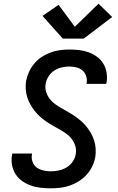

<svg xmlns="http://www.w3.org/2000/svg" viewBox="-20 -1011 640 1039"><path d="M255 8Q227 8 199.5 5Q172 2 147 -7Q122 -16 100.5 -31Q79 -46 65 -67.5Q51 -89 45.5 -116Q40 -143 45 -171Q45 -173 45.5 -175.5Q46 -178 47 -180H154Q153 -179 153 -178Q153 -177 153 -175Q150 -162 152.5 -148.5Q155 -135 161.5 -123.5Q168 -112 178.5 -104.5Q189 -97 201.5 -92.5Q214 -88 227.5 -86Q241 -84 255 -84Q276 -84 298 -88.5Q320 -93 340 -105Q360 -117 373.5 -136.5Q387 -156 390 -178Q394 -200 387.5 -221Q381 -242 368 -259Q355 -276 338 -288Q321 -300 302.5 -310.5Q284 -321 265.5 -331.5Q247 -342 229.5 -354Q212 -366 196.5 -380Q181 -394 168 -410.5Q155 -427 144.5 -445.5Q134 -464 127.5 -484.5Q121 -505 119.5 -527.5Q118 -550 121 -572Q126 -598 137 -622Q148 -646 165.5 -667Q183 -688 206 -703Q229 -718 253.5 -727Q278 -736 303.5 -739.5Q329 -743 354 -743Q382 -743 408.5 -740Q435 -737 459.5 -728Q484 -719 504.5 -704Q525 -689 538.5 -667.5Q552 -646 556.5 -619.5Q561 -593 557 -566Q556 -564 555.5 -561.5Q555 -559 555 -557H448Q448 -558 448.5 -559Q449 -560 449 -562Q452 -581 446 -599.5Q440 -618 426 -630Q412 -642 393 -646.5Q374 -651 354 -651Q334 -651 313 -646Q292 -641 273.5 -629Q255 -617 243 -598Q231 -579 227 -558Q223 -535 229.5 -514Q236 -493 248.5 -476.5Q261 -460 278.5 -447.5Q296 -435 314.5 -424.5Q333 -414 351.5 -403.5Q370 -393 387 -381Q404 -369 420 -355Q436 -341 449 -324.5Q462 -308 472.5 -289.5Q483 -271 489.5 -250.5Q496 -230 497.5 -208Q499 -186 496 -163Q491 -136 479.5 -111.5Q468 -87 449.5 -66.5Q431 -46 407.5 -31Q384 -16 358.5 -7Q333 2 306.5 5Q280 8 255 8ZM320 -802 210 -925 297 -985 385 -866 513 -991 587 -919 433 -802Z"/></svg>

Font: Iosevka Curly SmBdExObl
Style: Regular
Weight: 600
Width: 7
Italic angle: -9°
Monospace: yes
Designer: Belleve Invis
Foundry: Belleve Invis
Version: Version 11.1.0; ttfautohint (v1.8.3)